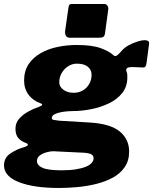

<svg xmlns="http://www.w3.org/2000/svg" viewBox="-70 -762 762 956"><path d="M224 174Q99 174 24.5 145Q-50 116 -50 61Q-50 23 -17.5 1.5Q15 -20 55 -31Q67 -35 68.5 -40.5Q70 -46 59 -50Q34 -59 20.5 -75.5Q7 -92 7 -121Q7 -150 25.5 -171Q44 -192 71.5 -207Q99 -222 124 -230Q137 -235 139.5 -239.5Q142 -244 131 -248Q94 -261 72 -290.5Q50 -320 50 -361Q50 -409 72.5 -442.5Q95 -476 133 -497.5Q171 -519 217.5 -528.5Q264 -538 312 -538Q389 -538 432 -522Q475 -506 496 -486Q504 -479 514.5 -487.5Q525 -496 533 -506Q549 -525 571.5 -537Q594 -549 615.5 -555.5Q637 -562 649 -562Q660 -562 667 -558.5Q674 -555 672 -541L660 -451Q658 -434 653 -429.5Q648 -425 639 -426Q626 -427 609 -427.5Q592 -428 586 -428Q550 -428 561 -403Q563 -399 563.5 -392Q564 -385 564 -377Q564 -330 538 -298Q512 -266 470.5 -246.5Q429 -227 382 -218Q335 -209 293 -209Q286 -209 269.5 -208Q253 -207 234 -203.5Q215 -200 201.5 -193Q188 -186 188 -174Q188 -167 197 -165Q206 -163 225 -161L376 -152Q479 -146 526 -107.5Q573 -69 573 -7Q573 38 551 70Q529 102 492.5 122Q456 142 410.5 153.5Q365 165 316.5 169.5Q268 174 224 174ZM236 86Q278 86 308.5 81Q339 76 358 68Q377 60 386.5 49Q396 38 396 26Q396 12 383 5.5Q370 -1 338 -2L194 -9Q182 -9 163 -4Q144 1 129 11.5Q114 22 114 40Q114 61 141.5 73.5Q169 86 236 86ZM297 -300Q322 -300 342 -311.5Q362 -323 374 -343.5Q386 -364 386 -390Q386 -414 367.5 -429.5Q349 -445 313 -445Q289 -445 269 -432Q249 -419 237 -398Q225 -377 225 -352Q225 -331 245 -315.5Q265 -300 297 -300ZM453 -597Q451 -582 444 -578Q437 -574 420 -574H279Q264 -574 258.5 -583.5Q253 -593 254 -606L271 -725Q273 -736 276 -739Q279 -742 288 -742H451Q459 -742 465 -733.5Q471 -725 469 -715Z"/></svg>

Font: Libre Franklin Thin Black
Style: Italic
Weight: 900
Italic angle: -8°
Version: Version 2.000